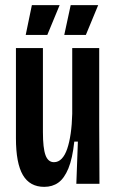

<svg xmlns="http://www.w3.org/2000/svg" viewBox="-20 -715 453 747"><path d="M152 12Q96 12 69 -34Q42 -80 42 -177V-528H147V-201Q147 -139 157 -111.5Q167 -84 190 -84Q207 -84 220 -97.5Q233 -111 241.5 -136Q250 -161 255 -195.5Q260 -230 261 -272V-528H366V-232L367 0H277L283 -164H269Q262 -98 246 -59.5Q230 -21 207 -4.5Q184 12 152 12ZM164 -579H80L104 -695H212ZM314 -579H230L255 -695H362Z"/></svg>

Font: Bricolage Grotesque 48pt Condensed Medium
Style: Regular
Weight: 500
Width: 3
Designer: Mathieu Triay
Foundry: Atelier Triay
Version: Version 1.001;gftools[0.9.33.dev8+g029e19f]